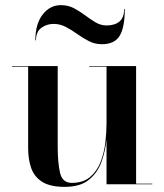

<svg xmlns="http://www.w3.org/2000/svg" viewBox="-20 -717 638 747"><path d="M188.5 -624Q162 -624 141 -608.8Q120 -593.5 120 -560H117.5Q117.5 -624 146 -660.5Q174.5 -697 216.5 -697Q245 -697 267.8 -685Q290.5 -673 311 -657.5Q331.5 -642 351.8 -630Q372 -618 394.5 -618Q426.5 -618 444.8 -633.2Q463 -648.5 463 -682H465.5Q465.5 -611 445.8 -578Q426 -545 376.5 -545Q349 -545 325.8 -557Q302.5 -569 280.8 -584.5Q259 -600 236.5 -612Q214 -624 188.5 -624ZM204.5 -460V-147.5Q204.5 -84.5 213.5 -45Q222.5 -5.5 259 -5.5Q304 -5.5 331 -28.8Q358 -52 371.8 -88Q385.5 -124 390 -163.8Q394.5 -203.5 394.5 -237V-457.5H327V-460H509.5V-2.5H572.5V0H394.5V-174Q390 -130 375 -87.8Q360 -45.5 326.2 -17.8Q292.5 10 231.5 10Q174.5 10 143.8 -9.8Q113 -29.5 101.2 -63.5Q89.5 -97.5 89.5 -141V-457.5H26.5V-460Z"/></svg>

Font: Bodoni* 72pt Medium
Style: Regular
Weight: 500
Version: Version 2.3